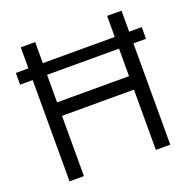

<svg xmlns="http://www.w3.org/2000/svg" viewBox="-131 -874 998 1003"><g transform="rotate(-20 368.0 -372.5)"><path d="M88 0H168V-335H568V0H648V-563H718V-628H648V-745H568V-628H168V-745H88V-628H18V-563H88ZM168 -410V-563H568V-410Z"/></g></svg>

Font: Plus Jakarta Sans
Style: Regular
Weight: 400
Designer: Gumpita Rahayu
Foundry: Tokotype
Version: Version 2.004; ttfautohint (v1.8.3)